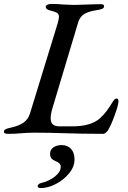

<svg xmlns="http://www.w3.org/2000/svg" viewBox="-46 -674 648 974"><path d="M-26 -7Q-26 -20 7 -26Q48 -35 72 -51Q96 -67 106 -98L247 -557Q253 -578 253 -589Q253 -603 243 -609Q233 -615 208 -621Q186 -626 186 -639Q186 -646 194 -650Q202 -654 214 -654Q248 -654 277 -651Q313 -649 331 -649Q352 -649 394 -651Q438 -653 463 -653Q482 -653 482 -643Q482 -634 474 -630Q466 -626 448 -623Q405 -617 382.5 -603.5Q360 -590 351 -562L220 -125Q211 -95 211 -75Q211 -53 222 -43Q233 -33 257 -33H321Q414 -33 460 -73Q479 -90 494.5 -110.5Q510 -131 528 -161Q533 -168 536.5 -171Q540 -174 546 -174Q555 -174 555 -160Q555 -142 535.5 -88.5Q516 -35 501 -12Q488 5 478 5Q415 5 367.5 4Q320 3 289 2Q201 -1 126 -1Q110 -1 90.5 0Q71 1 61 2Q30 5 -5 5Q-28 5 -26 -7ZM145 270Q145 265 150 260.5Q155 256 164 254Q203 245 232.5 221.5Q262 198 262 172Q262 161 255 154.5Q248 148 235 143Q222 138 215 129.5Q208 121 208 106Q208 86 224.5 74Q241 62 267 62Q296 62 314 81Q332 100 332 135Q332 172 304.5 205.5Q277 239 237 259.5Q197 280 162 280Q145 280 145 270Z"/></svg>

Font: EB Garamond Medium
Style: Italic
Weight: 500
Italic angle: -17.2°
Designer: Georg Duffner and Octavio Pardo
Foundry: Georg Duffner
Version: Version 1.000